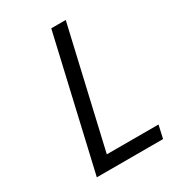

<svg xmlns="http://www.w3.org/2000/svg" viewBox="-171 -783 783 875"><g transform="rotate(-30 221.0 -346.0)"><path d="M426.8 0H78.1L237.8 -691.9H314L169.9 -67.9H441.9Z"/></g></svg>

Font: TitilliumWeb-Italic
Style: Italic
Weight: 400
Italic angle: -13°
Version: Version 1.001;PS 57.000;hotconv 1.0.70;makeotf.lib2.5.55311